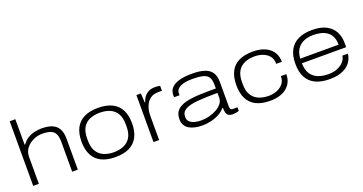

<svg xmlns="http://www.w3.org/2000/svg" viewBox="-39 -1365 3812 2019"><g transform="rotate(-20 1867.5 -355.5)"><path d="M81 0V-723H144V-438H150Q180 -479 217.5 -500.5Q255 -522 294.5 -530Q334 -538 370 -538Q439 -538 485.5 -519Q532 -500 556 -457.5Q580 -415 580 -345V0H517V-332Q517 -384 505 -414Q493 -444 470.5 -458.5Q448 -473 418.5 -478Q389 -483 355 -483Q304 -483 255.5 -460.5Q207 -438 175.5 -397.5Q144 -357 144 -300V0Z M1000 12Q906 12 843 -19.5Q780 -51 748.5 -112.5Q717 -174 717 -263Q717 -353 748.5 -414Q780 -475 843 -506.5Q906 -538 1000 -538Q1094 -538 1157 -506.5Q1220 -475 1251.5 -414Q1283 -353 1283 -263Q1283 -174 1251.5 -112.5Q1220 -51 1157 -19.5Q1094 12 1000 12ZM1000 -42Q1063 -42 1112 -63Q1161 -84 1189 -130Q1217 -176 1217 -253V-273Q1217 -351 1189 -397Q1161 -443 1112 -463.5Q1063 -484 1000 -484Q938 -484 889 -463.5Q840 -443 812 -397Q784 -351 784 -273V-253Q784 -176 812 -130Q840 -84 889 -63Q938 -42 1000 -42Z M1427 0V-526H1477L1483 -424H1489Q1493 -444 1509 -470.5Q1525 -497 1556.5 -517.5Q1588 -538 1636 -538Q1652 -538 1668 -536.5Q1684 -535 1695 -532V-477H1656Q1606 -477 1574 -457.5Q1542 -438 1523.5 -407Q1505 -376 1497.5 -341.5Q1490 -307 1490 -277V0Z M1973 12Q1930 12 1892 4Q1854 -4 1825.5 -21Q1797 -38 1781 -65.5Q1765 -93 1765 -133Q1765 -197 1801.5 -233Q1838 -269 1903.5 -284.5Q1969 -300 2054.5 -303Q2140 -306 2236 -306V-345Q2236 -400 2218.5 -430Q2201 -460 2158 -472Q2115 -484 2038 -484Q1973 -484 1932 -472Q1891 -460 1872 -439Q1853 -418 1853 -393V-369H1793Q1792 -374 1791.5 -379Q1791 -384 1791 -391Q1791 -439 1819.5 -471.5Q1848 -504 1906 -521Q1964 -538 2051 -538Q2134 -538 2188.5 -521Q2243 -504 2271 -464.5Q2299 -425 2299 -356V-82Q2299 -60 2306 -51Q2313 -42 2334 -42H2382V-2Q2364 5 2345 7.5Q2326 10 2312 10Q2278 10 2262 -3Q2246 -16 2241 -38.5Q2236 -61 2236 -89H2229Q2202 -55 2159.5 -32.5Q2117 -10 2068.5 1Q2020 12 1973 12ZM1978 -42Q2025 -42 2071 -54.5Q2117 -67 2154.5 -88Q2192 -109 2214 -138Q2236 -167 2236 -202V-256Q2103 -256 2012 -248Q1921 -240 1875.5 -214.5Q1830 -189 1830 -134Q1830 -99 1852 -79Q1874 -59 1908 -50.5Q1942 -42 1978 -42Z M2733 12Q2636 12 2573.5 -19.5Q2511 -51 2480.5 -112.5Q2450 -174 2450 -263Q2450 -353 2480.5 -414Q2511 -475 2574 -506.5Q2637 -538 2733 -538Q2788 -538 2833.5 -525Q2879 -512 2913 -486Q2947 -460 2965.5 -421.5Q2984 -383 2984 -332H2921Q2921 -387 2893.5 -420Q2866 -453 2823 -468.5Q2780 -484 2733 -484Q2671 -484 2622 -463.5Q2573 -443 2545 -397Q2517 -351 2517 -273V-253Q2517 -176 2545 -130Q2573 -84 2622.5 -63Q2672 -42 2734 -42Q2780 -42 2823 -58Q2866 -74 2894.5 -107.5Q2923 -141 2923 -194H2984Q2984 -143 2965 -104.5Q2946 -66 2912 -40Q2878 -14 2832.5 -1Q2787 12 2733 12Z M3396 12Q3304 12 3240 -18Q3176 -48 3143 -109.5Q3110 -171 3110 -263Q3110 -354 3142.5 -415Q3175 -476 3238.5 -507Q3302 -538 3395 -538Q3492 -538 3553.5 -505.5Q3615 -473 3643.5 -418Q3672 -363 3672 -294V-245H3177Q3178 -170 3207.5 -125.5Q3237 -81 3287.5 -61.5Q3338 -42 3401 -42Q3455 -42 3492.5 -56Q3530 -70 3554.5 -90Q3579 -110 3591 -133Q3603 -156 3604 -175H3665Q3664 -145 3649.5 -113Q3635 -81 3604.5 -52.5Q3574 -24 3522.5 -6Q3471 12 3396 12ZM3177 -297H3606Q3606 -353 3588 -389Q3570 -425 3539 -446Q3508 -467 3469 -475.5Q3430 -484 3389 -484Q3332 -484 3285.5 -465Q3239 -446 3210 -404.5Q3181 -363 3177 -297Z"/></g></svg>

Font: Archivo Expanded ExtraLight
Style: Regular
Weight: 250
Width: 7
Designer: Hector Gatti
Foundry: Omnibus-Type
Version: Version 2.001